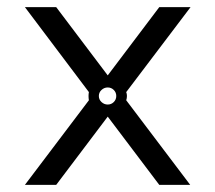

<svg xmlns="http://www.w3.org/2000/svg" viewBox="-20 -520 605 540"><path d="M50 -500 230 -261Q229 -256 229 -250Q229 -244 230 -238L50 0H138L283 -192L428 0H515L335 -238Q337 -244 337 -250Q337 -256 335 -261L516 -500H428L283 -308L138 -500ZM265.5 -267Q273 -274 283 -274Q293 -274 300 -267Q307 -260 307 -250Q307 -240 300 -233Q293 -226 283 -226Q273 -226 265.5 -233Q258 -240 258 -250Q258 -260 265.5 -267Z"/></svg>

Font: Sakbunderan
Style: Regular
Weight: 400
Version: Version 1.00